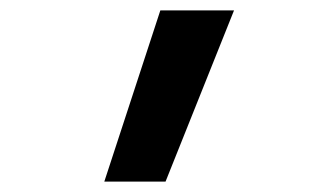

<svg xmlns="http://www.w3.org/2000/svg" viewBox="-20 -792 640 370"><path d="M181 -442 289 -772H431L299 -442Z"/></svg>

Font: Iosevka Extended
Style: Bold
Weight: 700
Width: 7
Monospace: yes
Designer: Belleve Invis
Foundry: Belleve Invis
Version: Version 32.5.0; ttfautohint (v1.8.4)